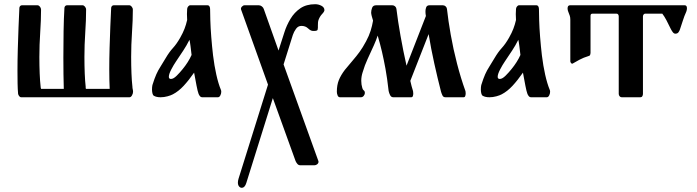

<svg xmlns="http://www.w3.org/2000/svg" viewBox="-20 -462 3309 912"><path d="M612 -26Q612 -18 607 -9Q602 0 595 0H81Q75 0 71 -5.5Q67 -11 66 -16Q64 -38 63.5 -66Q63 -94 63 -125Q63 -174 64.5 -227.5Q66 -281 68 -332Q70 -383 72 -424Q72 -429 75.5 -433Q79 -437 84 -437H158Q164 -437 169.5 -430.5Q175 -424 175 -416Q175 -367 171 -308Q167 -249 167 -192Q167 -150 168.5 -113Q170 -76 173 -50Q173 -46 175 -40H283Q282 -71 281.5 -109.5Q281 -148 281 -189Q281 -251 282 -313.5Q283 -376 286 -424Q286 -429 289.5 -433Q293 -437 298 -437H372Q378 -437 383.5 -430.5Q389 -424 389 -416Q389 -367 385 -308Q381 -249 381 -192Q381 -150 382.5 -113Q384 -76 387 -50Q387 -48 387 -45Q387 -42 388 -40H501Q500 -60 499.5 -84Q499 -108 499 -133Q499 -182 500.5 -234Q502 -286 504 -335Q506 -384 508 -424Q508 -429 511.5 -433Q515 -437 520 -437H594Q600 -437 605.5 -430.5Q611 -424 611 -416Q611 -367 607 -308Q603 -249 603 -192Q603 -150 604.5 -113Q606 -76 609 -50Q609 -44 610.5 -38Q612 -32 612 -26Z M965 -437Q972 -437 975 -431.5Q978 -426 978 -419Q978 -403 979 -367Q980 -331 983.5 -286.5Q987 -242 992 -199Q998 -150 1007.5 -107.5Q1017 -65 1029 -36Q1031 -32 1031 -26Q1031 -17 1026.5 -8.5Q1022 0 1015 0H941Q934 0 929.5 -5.5Q925 -11 923 -17Q919 -27 913.5 -55.5Q908 -84 902 -117Q877 -81 852.5 -54.5Q828 -28 801 -14Q792 -9 775.5 -4.5Q759 0 743 0Q723 0 711 -7Q706 -10 704 -19Q702 -28 702 -37Q702 -49 704 -58Q714 -90 722.5 -109Q731 -128 742 -145Q753 -162 767 -186Q784 -215 801.5 -234Q819 -253 836 -283Q849 -306 856.5 -325.5Q864 -345 869 -367Q868 -382 868 -395Q868 -409 869 -419Q869 -425 873.5 -431Q878 -437 884 -437ZM782 -97Q782 -87 792 -87Q804 -87 819.5 -102.5Q835 -118 847 -133Q875 -167 890 -201Q888 -219 885 -242.5Q882 -266 880 -273Q866 -245 851 -222.5Q836 -200 816 -170Q805 -154 793.5 -132Q782 -110 782 -97Z M1490 -331Q1490 -320 1486 -317.5Q1482 -315 1473 -315Q1472 -315 1470.5 -315Q1469 -315 1467 -315Q1456 -315 1443.5 -327Q1431 -339 1412 -339Q1396 -339 1386 -325Q1376 -311 1371 -296L1327 -156L1492 302Q1493 304 1493 306Q1493 313 1487 318Q1481 323 1474 323H1406Q1398 323 1392.5 316.5Q1387 310 1384 303L1276 4L1150 407Q1143 430 1128 430Q1121 430 1115.5 423.5Q1110 417 1110 405Q1110 397 1113 387L1253 -60L1125 -417Q1123 -424 1129 -430.5Q1135 -437 1142 -437H1209Q1217 -437 1224 -431.5Q1231 -426 1233 -419L1303 -222L1331 -309Q1341 -341 1359.5 -372Q1378 -403 1406.5 -422.5Q1435 -442 1477 -442Q1493 -442 1507 -434.5Q1521 -427 1521 -414Q1521 -407 1510.5 -396Q1500 -385 1494 -370Q1491 -363 1490.5 -355.5Q1490 -348 1490 -341Q1490 -338 1490 -335.5Q1490 -333 1490 -331Z M1942 -29Q1943 -24 1943 -18Q1943 -11 1941 -5.5Q1939 0 1933 0H1848Q1838 0 1833 -10Q1828 -20 1826 -30Q1819 -92 1811 -135.5Q1803 -179 1794.5 -215.5Q1786 -252 1774 -293Q1771 -283 1766.5 -272Q1762 -261 1756 -247Q1739 -209 1726 -181.5Q1713 -154 1702 -117Q1696 -98 1696 -78Q1696 -60 1701 -44Q1703 -36 1708 -32.5Q1713 -29 1713 -21Q1713 -13 1707.5 -6.5Q1702 0 1694 0H1595Q1587 0 1583.5 -9Q1580 -18 1580 -26Q1580 -58 1589.5 -81.5Q1599 -105 1618 -130Q1640 -157 1656.5 -176Q1673 -195 1688 -215.5Q1703 -236 1719 -266Q1733 -292 1740.5 -316Q1748 -340 1752 -364Q1748 -376 1745.5 -386.5Q1743 -397 1743 -402Q1743 -413 1747.5 -425Q1752 -437 1767 -437H1843Q1851 -437 1856.5 -432Q1862 -427 1863 -420Q1870 -362 1882.5 -291.5Q1895 -221 1911 -150L2003 -386Q2002 -391 2001.5 -396Q2001 -401 2001 -405Q2001 -408 2001 -410Q2001 -418 2004.5 -427.5Q2008 -437 2021 -437H2083Q2091 -437 2096.5 -432Q2102 -427 2103 -420Q2109 -365 2121 -297Q2133 -229 2151 -159.5Q2169 -90 2191 -29Q2192 -25 2192 -19Q2192 -12 2190 -6Q2188 0 2182 0H2096Q2086 0 2082 -8Q2078 -16 2075 -26Q2059 -88 2043 -160Q2027 -232 2016 -300L1929 -78Q1932 -65 1935 -53Q1938 -41 1942 -29Z M2527 -437Q2534 -437 2537 -431.5Q2540 -426 2540 -419Q2540 -403 2541 -367Q2542 -331 2545.5 -286.5Q2549 -242 2554 -199Q2560 -150 2569.5 -107.5Q2579 -65 2591 -36Q2593 -32 2593 -26Q2593 -17 2588.5 -8.5Q2584 0 2577 0H2503Q2496 0 2491.5 -5.5Q2487 -11 2485 -17Q2481 -27 2475.5 -55.5Q2470 -84 2464 -117Q2439 -81 2414.5 -54.5Q2390 -28 2363 -14Q2354 -9 2337.5 -4.5Q2321 0 2305 0Q2285 0 2273 -7Q2268 -10 2266 -19Q2264 -28 2264 -37Q2264 -49 2266 -58Q2276 -90 2284.5 -109Q2293 -128 2304 -145Q2315 -162 2329 -186Q2346 -215 2363.5 -234Q2381 -253 2398 -283Q2411 -306 2418.5 -325.5Q2426 -345 2431 -367Q2430 -382 2430 -395Q2430 -409 2431 -419Q2431 -425 2435.5 -431Q2440 -437 2446 -437ZM2344 -97Q2344 -87 2354 -87Q2366 -87 2381.5 -102.5Q2397 -118 2409 -133Q2437 -167 2452 -201Q2450 -219 2447 -242.5Q2444 -266 2442 -273Q2428 -245 2413 -222.5Q2398 -200 2378 -170Q2367 -154 2355.5 -132Q2344 -110 2344 -97Z M2679 -407Q2676 -414 2676 -422Q2676 -437 2688 -437H3232Q3243 -437 3243 -423Q3243 -415 3240 -407Q3230 -385 3223.5 -364Q3217 -343 3210 -323Q3208 -316 3203 -309Q3198 -302 3188 -302Q3181 -302 3175.5 -309.5Q3170 -317 3166 -325Q3155 -348 3145.5 -366Q3136 -384 3126 -397H3044Q3040 -397 3037 -393Q3034 -389 3034 -384V-16Q3034 -10 3031 -5Q3028 0 3022 0H2933Q2927 0 2923 -5Q2919 -10 2919 -16V-384Q2919 -389 2916.5 -393Q2914 -397 2909 -397H2794Q2785 -397 2785 -387V-210Q2785 -207 2783.5 -202.5Q2782 -198 2779 -197Q2750 -188 2732 -178Q2714 -168 2700 -160Q2696 -158 2692.5 -162.5Q2689 -167 2689 -171V-368Q2689 -380 2686.5 -387Q2684 -394 2679 -407Z"/></svg>

Font: Triodion
Style: Regular
Weight: 400
Version: Version 1.201; ttfautohint (v1.8.4.7-5d5b)